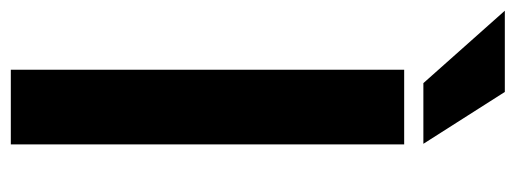

<svg xmlns="http://www.w3.org/2000/svg" viewBox="-365 -634 953 355"><g transform="rotate(90 111.5 -456.5)"><path d="M201 -727.3V0H62.9V-727.3ZM104 -913.4 199.9 -762.8H87.7L-46.2 -913.4Z"/></g></svg>

Font: Interface
Style: Bold
Weight: 700
Designer: Rasmus Andersson
Foundry: rsms
Version: Version 1.8